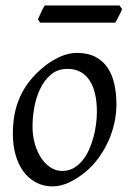

<svg xmlns="http://www.w3.org/2000/svg" viewBox="-20 -646 462 686"><path d="M326.2 -246.1Q326.2 -320.8 298.8 -360.4Q271.5 -399.9 221.2 -399.9Q186 -399.9 162.1 -379.6Q138.2 -359.4 123.5 -328.6Q108.9 -297.9 102.5 -262Q96.2 -226.1 96.2 -194.8Q96.2 -162.1 104.2 -133.1Q112.3 -104 126.7 -82.3Q141.1 -60.5 160.4 -47.9Q179.7 -35.2 202.1 -35.2Q224.6 -35.2 242.4 -45.2Q260.3 -55.2 274.2 -72Q288.1 -88.9 297.9 -110.6Q307.6 -132.3 314 -155.8Q320.3 -179.2 323.2 -202.6Q326.2 -226.1 326.2 -246.1ZM396 -272.9Q396 -240.2 388.7 -206.8Q381.3 -173.3 367.2 -141.8Q353 -110.4 332.3 -81.8Q311.5 -53.2 284.2 -30.8Q271.5 -20.5 257.3 -11.2Q243.2 -2 228.5 5.1Q213.9 12.2 198.7 16.1Q183.6 20 168.9 20Q134.8 20 108.2 5.6Q81.5 -8.8 63.2 -33.9Q44.9 -59.1 35.4 -93.5Q25.9 -127.9 25.9 -168Q25.9 -203.1 31.7 -235.6Q37.6 -268.1 50.8 -298.3Q64 -328.6 85.9 -356.4Q107.9 -384.3 140.1 -410.2Q165 -429.7 194.8 -443.4Q224.6 -457 254.9 -457Q293 -457 319.8 -443.4Q346.7 -429.7 363.5 -405.3Q380.4 -380.9 388.2 -347.2Q396 -313.5 396 -272.9ZM416 -614.3Q414.6 -608.9 411.4 -602.1Q408.2 -595.2 404.5 -588.4Q400.9 -581.5 397.5 -575.2Q394 -568.8 391.6 -564.9H123.5L115.7 -576.7Q117.7 -581.5 120.6 -588.1Q123.5 -594.7 126.7 -601.6Q129.9 -608.4 133.3 -615Q136.7 -621.6 139.6 -626.5H406.7Z"/></svg>

Font: Gentium Plus
Style: Italic
Weight: 400
Italic angle: -8°
Designer: J. Victor Gaultney, Annie Olsen, Iska Routamaa
Foundry: SIL International
Version: Version 1.510